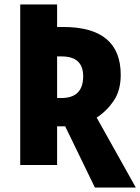

<svg xmlns="http://www.w3.org/2000/svg" viewBox="-20 -734 624 854"><path d="M402 100H584L410 -211Q455 -240 486 -286Q517 -332 517 -401Q517 -614 261 -614H234V-714H70V0H234V-172H270ZM234 -298V-483H254Q350 -483 350 -395Q350 -298 253 -298Z"/></svg>

Font: Noto Sans Display SemiCondensed Extra
Style: Regular
Weight: 800
Width: 4
Designer: Monotype Design Team
Foundry: Monotype Imaging Inc.
Version: Version 1.900